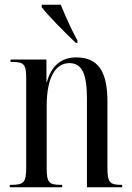

<svg xmlns="http://www.w3.org/2000/svg" viewBox="-20 -786 554 806"><path d="M298 -606H305V-616C277 -667 254 -721 235 -766H155V-756C181 -721 253 -649 298 -606ZM21 0H241V-10H236C185 -10 176 -20 176 -81V-341C176 -468 217 -521 271 -521C326 -521 345 -473 345 -370V0H493V-10H489C440 -10 431 -21 431 -83V-360C431 -489 390 -545 300 -545C232 -545 194 -504 177 -442H175V-536H24V-526H29C81 -526 90 -517 90 -456V-83C90 -20 80 -10 27 -10H21Z"/></svg>

Font: Noto Serif Display ExtraCondensed
Style: Regular
Weight: 400
Width: 2
Designer: Monotype Design Team
Foundry: Monotype Imaging Inc.
Version: Version 2.009